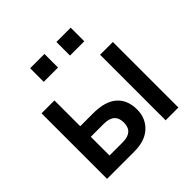

<svg xmlns="http://www.w3.org/2000/svg" viewBox="-198 -965 1141 1141"><g transform="rotate(-45 373.0 -394.0)"><path d="M563.5 0V-550.8H670.9V0ZM71.3 0V-550.8H179.7V-334H288.1Q388.7 -334 439 -290Q489.3 -246.1 489.3 -165Q489.3 -92.8 439.9 -46.4Q390.6 0 298.8 0ZM179.7 -87.9H291Q378.9 -87.9 378.9 -166Q378.9 -245.1 289.1 -245.1H179.7ZM212.9 -673.8V-788.1H333V-673.8ZM433.6 -673.8V-788.1H553.7V-673.8Z"/></g></svg>

Font: Gothic A1 SemiBold
Style: Regular
Weight: 600
Version: Version 2.50